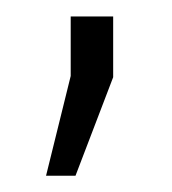

<svg xmlns="http://www.w3.org/2000/svg" viewBox="-20 -90 212 236"><path d="M119.1 -69.8V4.9L72.8 126H36.6L66.9 3.4V-69.8Z"/></svg>

Font: Yantramanav Light
Style: Regular
Weight: 300
Version: Version 1.001;PS 1.0;hotconv 1.0.72;makeotf.lib2.5.5900; ttf